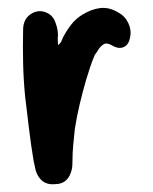

<svg xmlns="http://www.w3.org/2000/svg" viewBox="-20 -441 391 490"><path d="M128 -326Q135 -331 137 -336.5Q139 -342 141 -346Q150 -363 162 -378.5Q174 -394 191 -404Q214 -418 236.5 -420.5Q259 -423 282 -409Q299 -400 307.5 -382Q316 -364 312 -346Q309 -327 296 -321Q283 -315 266 -325Q257 -330 251 -330Q245 -330 237 -322Q233 -318 229.5 -312Q226 -306 222 -301Q215 -285 210 -269.5Q205 -254 200 -238Q191 -207 183.5 -175.5Q176 -144 171 -112Q169 -92 167 -72Q165 -52 165 -32Q165 -25 164.5 -17Q164 -9 161 -1Q151 29 120 29Q89 32 75 4Q71 -4 69.5 -13Q68 -22 66 -29Q59 -71 54 -112.5Q49 -154 44 -196Q40 -237 39 -279.5Q38 -322 39 -365Q39 -393 60 -406Q78 -417 97 -409.5Q116 -402 122 -382Q128 -366 128 -350Q127 -345 127.5 -339Q128 -333 128 -326Z"/></svg>

Font: Delicious Handrawn
Style: Regular
Weight: 400
Designer: Agung Rohmat
Foundry: Agung Rohmat
Version: Version 1.002; ttfautohint (v1.8.4.7-5d5b);gftools[0.9.27]